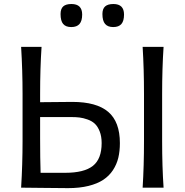

<svg xmlns="http://www.w3.org/2000/svg" viewBox="-20 -950 935 972"><path d="M286.6 -878.9Q286.6 -905.3 300 -917.5Q313.5 -929.7 341.8 -929.7Q396 -929.7 396 -876.5Q396 -843.8 382.3 -828.4Q368.7 -813 340.8 -813Q313 -813 299.8 -828.6Q286.6 -844.2 286.6 -878.9ZM554.2 -929.7Q607.9 -929.7 607.9 -876.5Q607.9 -843.8 594.5 -828.4Q581.1 -813 553.2 -813Q525.4 -813 512 -828.9Q498.5 -844.7 498.5 -878.9Q498.5 -905.3 512.2 -917.5Q525.9 -929.7 554.2 -929.7ZM346.2 -434.1Q468.8 -434.1 527.8 -383.8Q586.9 -333.5 586.9 -225.6Q586.9 -184.6 578.9 -151.1Q570.8 -117.7 551.8 -88.6Q532.7 -59.6 502.9 -39.8Q473.1 -20 428 -8.8Q382.8 2.4 324.7 2.4Q273.9 2.4 196 1.2Q118.2 0 86.9 0Q94.2 -118.7 94.2 -235.4V-474.6Q94.2 -592.8 86.9 -712.9H190.4Q183.1 -603.5 183.1 -474.6V-432.6Q304.7 -434.1 346.2 -434.1ZM800.8 -474.6V-235.4Q800.8 -107.9 808.1 0H702.1Q709 -110.8 709 -235.4V-474.6Q709 -600.6 702.1 -712.9H808.1Q800.8 -603.5 800.8 -474.6ZM185.5 -75.2H310.1Q406.2 -75.2 450.4 -110.4Q494.6 -145.5 494.6 -225.6Q494.6 -259.8 484.6 -284.9Q474.6 -310.1 460 -323.7Q445.3 -337.4 423.1 -345.2Q400.9 -353 382.3 -355.2Q363.8 -357.4 339.8 -357.4H183.1V-249.5Q183.1 -147.5 185.5 -75.2Z"/></svg>

Font: Commissioner Flair
Style: Regular
Weight: 400
Designer: Kostas Bartsokas
Foundry: Kostas Bartsokas
Version: Version 1.000